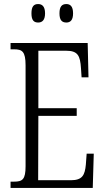

<svg xmlns="http://www.w3.org/2000/svg" viewBox="-20 -926 516 946"><path d="M307 -815C326 -815 340 -826 340 -860C340 -895 326 -906 307 -906C286 -906 273 -895 273 -860C273 -826 286 -815 307 -815ZM168 -815C187 -815 202 -826 202 -860C202 -895 187 -906 168 -906C147 -906 135 -895 135 -860C135 -826 147 -815 168 -815ZM32 0H437L442 -169H407L403 -115C398 -63 386 -38 329 -38H168L169 -355H358V-393H169V-676H306C364 -676 375 -651 379 -590L382 -545H416L412 -714H32V-683H49C89 -683 106 -673 106 -604V-107C106 -42 91 -31 49 -31H32Z"/></svg>

Font: Noto Serif Lao ExtraCondensed Light
Style: Regular
Weight: 300
Width: 2
Designer: Monotype Design Team
Foundry: Monotype Imaging Inc.
Version: Version 2.003